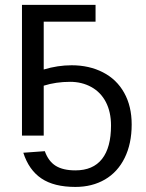

<svg xmlns="http://www.w3.org/2000/svg" viewBox="-20 -548 589 776"><path d="M512.2 -44.9Q512.2 32.7 483.9 90.1Q455.6 147.5 404.1 177.5Q352.5 207.5 284.7 207.5Q198.2 207.5 147.5 173.3Q96.7 139.2 74.2 69.3L161.1 63Q175.8 104 205.3 122.3Q234.9 140.6 284.7 140.6Q356 140.6 392.3 94.5Q428.7 48.3 428.7 -40.5Q428.7 -95.2 408 -135.3Q387.2 -175.3 349.1 -196.3Q311 -217.3 263.2 -217.3Q206.5 -217.3 156.7 -201.7V0H68.8V-528.3H366.2V-460.4H156.7V-267.1Q213.4 -284.2 269.5 -284.2Q340.8 -284.2 396.2 -255.6Q451.7 -227.1 481.9 -172.9Q512.2 -118.7 512.2 -44.9Z"/></svg>

Font: Liberation Sans
Style: Regular
Weight: 400
Designer: Steve Matteson
Foundry: Ascender Corporation
Version: Version 2.00.1